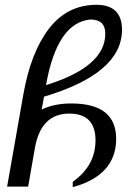

<svg xmlns="http://www.w3.org/2000/svg" viewBox="-20 -773 569 803"><path d="M172.4 -417Q420.4 -493.7 420.4 -632.3Q420.4 -691.4 357.9 -691.4Q218.8 -678.7 172.4 -417ZM284.2 9.8V-12.7Q379.4 -79.6 379.4 -186.5Q379.4 -297.9 269.5 -297.9Q151.4 -297.9 126 -154.3L97.7 7.3H9.8L77.6 -377.9Q108.9 -555.2 185.5 -654.1Q262.2 -752.9 383.3 -752.9Q490.2 -752.9 490.2 -648.4Q490.2 -465.8 164.1 -368.7L154.3 -314.9Q206.1 -340.3 278.3 -340.3Q465.8 -340.3 465.8 -192.4Q465.8 -40 284.2 9.8Z"/></svg>

Font: Kelvinch
Style: Italic
Weight: 400
Italic angle: -10°
Designer: Paul James Miller
Foundry: High-Logic / Made with FontCreator
Version: Version 3.40;July 22, 2017;FontCreator 11.0.0.2388 64-bit